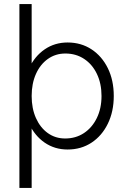

<svg xmlns="http://www.w3.org/2000/svg" viewBox="-20 -720 622 940"><path d="M75 200V-700H135V200ZM311 12Q248 12 199 -21.5Q150 -55 122.5 -114.5Q95 -174 95 -250Q95 -327 122.5 -386Q150 -445 199 -478.5Q248 -512 311 -512Q377 -512 428 -478.5Q479 -445 508 -386Q537 -327 537 -250Q537 -174 508 -114.5Q479 -55 428 -21.5Q377 12 311 12ZM299 -42Q351 -42 391 -68.5Q431 -95 454 -142Q477 -189 477 -250Q477 -311 454.5 -358Q432 -405 392 -431.5Q352 -458 300 -458Q252 -458 214.5 -431.5Q177 -405 156 -358Q135 -311 135 -250Q135 -189 156 -142Q177 -95 214 -68.5Q251 -42 299 -42Z"/></svg>

Font: Figtree Light
Style: Regular
Weight: 300
Designer: Erik Kennedy
Foundry: Erik Kennedy
Version: Version 2.001;gftools[0.9.30]